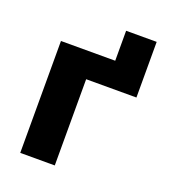

<svg xmlns="http://www.w3.org/2000/svg" viewBox="-129 -791 784 885"><g transform="rotate(20 263.0 -348.0)"><path d="M337.9 -695.8V-548.8H71.8V0H241.2V-422.9H487.8V-695.8Z"/></g></svg>

Font: Noto Reveo Sans
Style: Regular
Weight: 800
Designer: Monotype Design Team
Foundry: Monotype Imaging Inc.
Version: Version 2.007